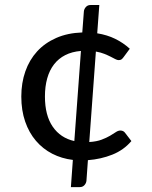

<svg xmlns="http://www.w3.org/2000/svg" viewBox="-20 -648 620 784"><path d="M310.5 -440Q274 -437 246.5 -423Q219 -409 200.5 -385Q182 -361 172.8 -328Q163.5 -295 163.5 -254Q163.5 -177 195.2 -130.8Q227 -84.5 283.5 -72ZM516.5 -72Q485 -35 438.5 -16.5Q392 2 339 6L333 90Q332 100 324.8 108Q317.5 116 306 116H269.5L277.5 5Q232 -0.5 193.5 -20.2Q155 -40 126.8 -73Q98.5 -106 82.8 -151.5Q67 -197 67 -254Q67 -309.5 83.5 -356.5Q100 -403.5 131.5 -438Q163 -472.5 209.5 -493Q256 -513.5 316 -515.5L322.5 -601.5Q323.5 -611.5 330.8 -619.5Q338 -627.5 349.5 -627.5H385.5L377 -512Q417.5 -505.5 450.2 -489.5Q483 -473.5 510 -449L484.5 -414.5Q480.5 -409 476.5 -405.8Q472.5 -402.5 464.5 -402.5Q458.5 -402.5 450.5 -406.8Q442.5 -411 431.8 -416.5Q421 -422 406.2 -428Q391.5 -434 371.5 -437.5L344.5 -68Q375 -70 395.2 -77.8Q415.5 -85.5 429.5 -93.8Q443.5 -102 453 -108.5Q462.5 -115 471.5 -115Q477.5 -115 482.2 -112.8Q487 -110.5 490 -106.5Z"/></svg>

Font: Lato 2
Style: Regular
Weight: 500
Designer: Lukasz Dziedzic with Adam Twardoch and Botio Nikoltchev
Foundry: tyPoland Lukasz Dziedzic
Version: Version 2.015; 2015-08-06; http://www.latofonts.com/